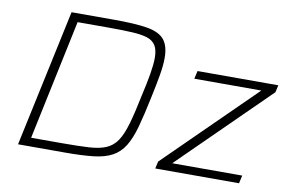

<svg xmlns="http://www.w3.org/2000/svg" viewBox="-73 -818 1436 948"><g transform="rotate(10 645.0 -344.0)"><path d="M67 0 214 -688H429Q533 -688 593.5 -678Q654 -668 680 -637Q706 -606 706 -545Q706 -508 697.5 -458.5Q689 -409 675 -344Q656 -252 639 -190.5Q622 -129 598.5 -91Q575 -53 538.5 -33Q502 -13 445.5 -6.5Q389 0 303 0ZM125 -43H278Q360 -43 413.5 -46Q467 -49 500.5 -63.5Q534 -78 555 -109.5Q576 -141 592.5 -198Q609 -255 627 -344Q642 -409 650 -457Q658 -505 658 -537Q658 -577 644.5 -599Q631 -621 602 -630.5Q573 -640 524.5 -642.5Q476 -645 406 -645H252ZM755 0 763 -36 1204 -470H868L877 -510H1282L1274 -474L833 -40H1184L1175 0Z"/></g></svg>

Font: Saira SemiExpanded ExtraLight
Style: Italic
Weight: 250
Width: 6
Italic angle: -12°
Designer: Hector Gatti with collaboration of the Omnibus-Type team
Foundry: Omnibus-Type
Version: Version 1.101